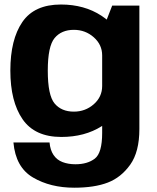

<svg xmlns="http://www.w3.org/2000/svg" viewBox="-20 -618 712 872"><path d="M317 234.5Q409 234.5 469.5 211.2Q530 188 571.5 129.8Q613 71.5 613 -32V-592.5H489.5L444 -476V-14.5Q444 77 410.5 102.5Q377 128 322.5 128Q290 128 264.2 118.2Q238.5 108.5 223.2 86Q208 63.5 205 29H41Q51 142 130 188.2Q209 234.5 317 234.5ZM258.5 4Q365 4 441.8 -44.8Q518.5 -93.5 518.5 -154L444 -227.5Q444 -178 405.8 -144.5Q367.5 -111 315.5 -111Q259 -111 228 -148Q197 -185 197 -297Q197 -408 228 -445.2Q259 -482.5 315.5 -482.5Q367.5 -482.5 405.8 -448.8Q444 -415 444 -366.5L518.5 -435.5Q518.5 -495.5 440.8 -546.5Q363 -597.5 256.5 -597.5Q136 -597.5 81.5 -518Q27 -438.5 27 -297.5Q27 -157 82.5 -76.5Q138 4 258.5 4Z"/></svg>

Font: Anybody UltraCondensed Thin
Style: Bold
Weight: 700
Version: Version 1.111